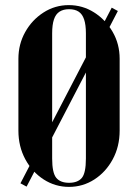

<svg xmlns="http://www.w3.org/2000/svg" viewBox="-20 -725 540 751"><path d="M52 -214Q52 -152 79 -102Q106 -52 151 -23Q196 6 250 6Q304 6 349 -23Q394 -52 421 -102Q448 -152 448 -214V-495Q448 -553 420.5 -600.5Q393 -648 348 -676.5Q303 -705 249 -705Q195 -705 150 -676Q105 -647 78.5 -599.5Q52 -552 52 -495ZM184 -595Q184 -628 191 -649Q198 -670 213 -679.5Q228 -689 250 -689Q273 -689 287.5 -679.5Q302 -670 309 -649Q316 -628 316 -595V-105Q316 -48 300 -29Q284 -10 250 -10Q216 -10 200 -29.5Q184 -49 184 -105ZM60 -8 84 5 441 -682 417 -695Z"/></svg>

Font: Emberly Black
Style: Regular
Weight: 900
Designer: Rajesh Rajput
Foundry: Rajesh Rajput
Version: Version 1.000